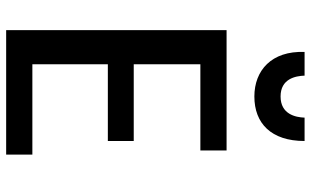

<svg xmlns="http://www.w3.org/2000/svg" viewBox="-208 -772 985 608"><g transform="rotate(90 284.0 -468.5)"><path d="M470 4H76V-694H457V-611H184V-400H427V-318H184V-79H470ZM286 -782C204 -782 141 -836 145 -941H220C221 -912 230 -865 286 -865C342 -865 352 -912 353 -941H427C427 -835 371 -782 286 -782Z"/></g></svg>

Font: Repo Medium
Style: Regular
Weight: 500
Designer: Stefan Peev
Foundry: Context Ltd
Version: Version 1.502